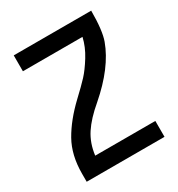

<svg xmlns="http://www.w3.org/2000/svg" viewBox="-167 -811 856 921"><g transform="rotate(-30 260.5 -350.0)"><path d="M45 0V-44Q45 -147 86.5 -220.5Q128 -294 204 -366Q252 -411 278.5 -439.5Q305 -468 334.5 -515.5Q364 -563 375 -612H45V-700H474Q474 -590 455 -538Q412 -420 279 -305Q216 -252 183.5 -202.5Q151 -153 143 -88H476V0Z"/></g></svg>

Font: Baumans
Style: Regular
Weight: 400
Designer: Henadij Zarechnjuk
Foundry: Cyreal (www.cyreal.org)
Version: Version 001.001